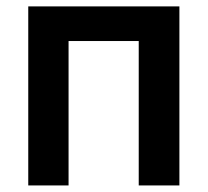

<svg xmlns="http://www.w3.org/2000/svg" viewBox="-20 -565 633 585"><path d="M66.1 0H188.9V-440H402.7V0H526.6V-545.5H66.1Z"/></svg>

Font: Margiela Sans Semi Bold
Style: Regular
Weight: 600
Designer: Stefan Endress, Andreas Faust
Version: Version 1.100;FEAKit 1.0